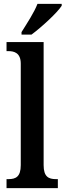

<svg xmlns="http://www.w3.org/2000/svg" viewBox="-20 -979 341 999"><path d="M92 -812V-799H144C198 -839 279 -914 301 -949V-959H175C158 -914 120 -857 92 -812ZM14 0H281V-47H271C233 -47 207 -59 207 -120V-760H14V-713H24C52 -713 88 -705 88 -648V-120C88 -59 62 -47 24 -47H14Z"/></svg>

Font: Noto Serif Devanagari Condensed SemiBold
Style: Regular
Weight: 600
Width: 3
Designer: Universal Thirst, Indian Type Foundry and the Monotype Design Team
Foundry: Monotype Imaging Inc.
Version: Version 2.004